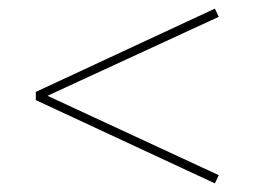

<svg xmlns="http://www.w3.org/2000/svg" viewBox="-20 -453 590 445"><path d="M90 -231 487 -47 478 -28 63 -221V-240L478 -433L487 -414Z"/></svg>

Font: Ysabeau Extralight
Style: Regular
Weight: 200
Designer: Christian Thalmann (Catharsis Fonts)
Version: Version 0.003